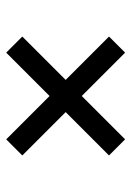

<svg xmlns="http://www.w3.org/2000/svg" viewBox="78 -644 424 620"><g transform="rotate(-90 290.0 -334.0)"><path d="M150 -142 98 -194 238 -334 98 -474 150 -526 290 -386 430 -526 482 -474 342 -334 482 -194 430 -142 290 -282Z"/></g></svg>

Font: Cantarell
Style: Regular
Weight: 400
Designer: Dave Crossland, Nikolaus Waxweiler, Florian Fecher, Jacques Le Bailly, Eben Sorkin, Alexei Vanyashin, Alexios Zavras, Em
Version: Version 0.303